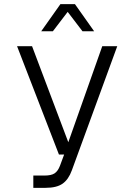

<svg xmlns="http://www.w3.org/2000/svg" viewBox="-20 -752 640 922"><path d="M140 150V91H194Q226 91 242 80.5Q258 70 268 44L288 -10H263L62 -530H134L308 -69L471 -530H543L325 66Q309 110 280.5 130Q252 150 199 150ZM178 -602 270 -732H340L432 -602H376L305 -695L234 -602Z"/></svg>

Font: Geist Mono Light
Style: Regular
Weight: 300
Monospace: yes
Designer: Basement.studio, Andrés Briganti, Mateo Zaragoza
Foundry: Basement.studio, Vercel, Andrés Briganti, Guido Ferreyra, Mateo Zaragoza
Version: Version 1.500; ttfautohint (v1.8.4.7-5d5b)